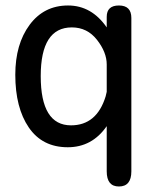

<svg xmlns="http://www.w3.org/2000/svg" viewBox="-20 -553 540 693"><path d="M365.2 -97.7Q312.5 -21.5 224.6 -21.5Q132.8 -21.5 84 -92.8Q35.2 -164.1 35.2 -283.2Q35.2 -393.6 86.9 -463.4Q138.7 -533.2 225.6 -533.2Q310.5 -533.2 365.2 -454.1V-492.2Q365.2 -533.2 409.2 -533.2Q454.1 -533.2 454.1 -488.3V65.4Q454.1 120.1 409.2 120.1Q365.2 120.1 365.2 65.4ZM365.2 -320.3Q365.2 -364.3 330.1 -409.2Q294.9 -454.1 239.3 -454.1Q127 -454.1 127 -278.3Q127 -100.6 236.3 -100.6Q329.1 -100.6 361.3 -205.1L365.2 -221.7Z"/></svg>

Font: MotoyaLMaru
Style: W3 mono
Weight: 400
Version: Version 1.01